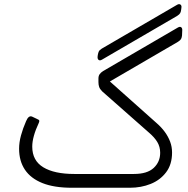

<svg xmlns="http://www.w3.org/2000/svg" viewBox="-20 -885 885 905"><path d="M461 -604Q451 -598 445 -602.5Q439 -607 440 -618L441 -626Q443 -637 446 -643Q449 -649 460 -656L814 -862Q824 -868 830.5 -863.5Q837 -859 835 -848L834 -840Q833 -830 829.5 -823.5Q826 -817 815 -810ZM319 0Q235 0 180 -22Q125 -44 97.5 -85Q70 -126 70 -184Q70 -214 79 -247Q88 -280 103 -314Q115 -343 132 -335L151 -326Q156 -324 162 -320.5Q168 -317 163 -306Q132 -240 132 -194Q132 -128 184 -96.5Q236 -65 330 -65H611Q674 -65 704.5 -93.5Q735 -122 735 -165Q735 -193 721.5 -215.5Q708 -238 682 -260L462 -454Q451 -465 447.5 -475Q444 -485 444 -498V-515Q444 -527 449.5 -535Q455 -543 466 -550L818 -755Q828 -761 834 -756.5Q840 -752 839 -741L838 -718Q837 -708 833.5 -701.5Q830 -695 819 -688L498 -501L718 -305Q741 -285 757 -263Q773 -241 782 -217Q791 -193 791 -166Q791 -110 763 -73Q735 -36 690 -18Q645 0 592 0Z"/></svg>

Font: Rubik Light
Style: Italic
Weight: 300
Italic angle: -12°
Designer: Hubert and Fischer
Foundry: Hubert and Fischer
Version: Version 2.300;gftools[0.9.30]